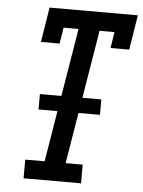

<svg xmlns="http://www.w3.org/2000/svg" viewBox="-53 -777 609 819"><g transform="rotate(5 252.0 -367.5)"><path d="M79 0V-80H162L198 -298H117V-364H209L257 -655H193L182 -586H102L126 -735H504L480 -586H400L411 -655H347L299 -364H380V-298H288L252 -80H325V0Z"/></g></svg>

Font: Iosevka Curly Slab Medium
Style: Italic
Weight: 500
Italic angle: -9°
Monospace: yes
Designer: Belleve Invis
Foundry: Belleve Invis
Version: Version 22.1.2; ttfautohint (v1.8.4)